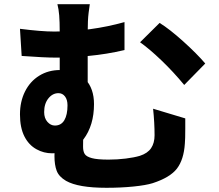

<svg xmlns="http://www.w3.org/2000/svg" viewBox="-20 -833 1040 913"><path d="M397 -679V-378L264 -427V-679Q264 -730 261.5 -760Q259 -790 253 -813H407Q406 -808 401.5 -773Q397 -738 397 -679ZM956 -531 856 -429Q804 -492 747 -546.5Q690 -601 646 -632L739 -724Q786 -695 851 -636.5Q916 -578 956 -531ZM237 -683Q412 -683 572 -728V-595Q487 -575 401 -567Q315 -559 247 -559Q192 -559 83 -567L75 -696Q177 -683 237 -683ZM375 -135Q375 -113 383 -100.5Q391 -88 417 -81Q443 -74 496 -74Q538 -74 578 -79Q618 -84 645 -92Q682 -104 698.5 -128.5Q715 -153 715 -190Q715 -249 708 -316L861 -270V-221Q861 -170 859 -150Q854 -74 821.5 -31.5Q789 11 706 38Q674 48 614.5 54Q555 60 486 60Q352 60 294 27Q260 7 249.5 -21Q239 -49 239 -90Q239 -125 240 -143V-189L376 -228ZM228 -104Q188 -104 154 -123Q117 -143 96 -184.5Q75 -226 75 -289Q75 -350 99 -398Q123 -446 166.5 -473Q210 -500 266 -500Q345 -500 386 -456Q427 -412 427 -338Q427 -237 377 -170.5Q327 -104 228 -104ZM301 -332Q301 -359 289 -374.5Q277 -390 258 -390Q230 -390 210 -365Q190 -340 190 -300Q190 -271 205.5 -253.5Q221 -236 241 -236Q271 -236 286 -261.5Q301 -287 301 -332Z"/></svg>

Font: Merged Yaku Han JP ExtraBold
Style: Regular
Weight: 800
Designer: Ryoko NISHIZUKA 西塚涼子 (kana, bopomofo & ideographs); Paul D. Hunt (Latin, Greek & Cyrillic); Sandoll Communications 산돌커뮤니
Foundry: Adobe
Version: Version 2.004